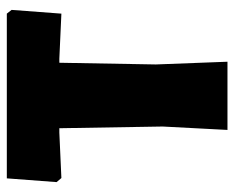

<svg xmlns="http://www.w3.org/2000/svg" viewBox="-82 -605 687 563"><g transform="rotate(-90 261.5 -323.5)"><path d="M514 -633 503 -487 371 -493H359L354 -210L362 0H162L172 -190L167 -493H154L21 -487L9 -501L20 -647H503Z"/></g></svg>

Font: Luna Sans Black
Style: Regular
Weight: 900
Designer: Juan Pablo del Peral
Foundry: Huerta Tipografica
Version: Version 2.001; ttfautohint (v1.5)